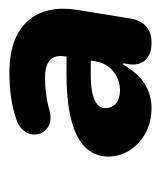

<svg xmlns="http://www.w3.org/2000/svg" viewBox="14 -770 351 420"><g transform="rotate(-90 190.0 -560.5)"><path d="M162 -405C201 -405 234 -424 258 -467H261L259 -454C255 -428 269 -405 306 -405C335 -405 354 -421 359 -451L378 -569C391 -649 353 -716 241 -716C204 -716 167 -711 139 -701C83 -683 102 -613 157 -628C180 -635 209 -638 229 -638C266 -638 281 -623 276 -594V-591H237C122 -591 57 -562 57 -499C57 -449 102 -405 162 -405ZM163 -506C163 -528 190 -538 237 -538H267L265 -526C260 -496 234 -474 201 -474C178 -474 163 -487 163 -506Z"/></g></svg>

Font: SN Pro Heavy
Style: Italic
Weight: 800
Italic angle: -9°
Designer: Tobias Whetton
Foundry: Supernotes
Version: Version 1.001;Glyphs 3.2 (3249)